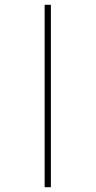

<svg xmlns="http://www.w3.org/2000/svg" viewBox="-20 -780 398 800"><path d="M166 0V-760H192V0Z"/></svg>

Font: Noto Sans Thin
Style: Regular
Weight: 100
Designer: Monotype Design Team
Foundry: Monotype Imaging Inc.
Version: Version 2.007